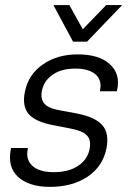

<svg xmlns="http://www.w3.org/2000/svg" viewBox="-20 -727 502 753"><path d="M49.8 -34.2Q8.8 -73.2 22.5 -141.6L23.4 -146.5H89.8L88.9 -142.6Q80.1 -101.6 107.4 -76.2Q134.8 -51.8 190.4 -51.8Q248 -51.8 284.2 -75.2Q322.3 -99.6 331.1 -140.6Q338.9 -179.7 319.3 -197.3Q301.8 -214.8 252.9 -223.6L192.4 -235.4Q121.1 -248 92.8 -279.3Q65.4 -311.5 78.1 -369.1Q91.8 -435.5 148.4 -474.6Q205.1 -513.7 284.2 -513.7Q369.1 -513.7 410.2 -475.6Q453.1 -437.5 439.5 -375L438.5 -369.1H372.1V-372.1Q380.9 -411.1 355.5 -434.6Q329.1 -458 275.4 -458Q220.7 -458 187.5 -434.6Q153.3 -412.1 144.5 -372.1Q137.7 -339.8 154.3 -320.3Q169.9 -301.8 216.8 -293.9L280.3 -282.2Q354.5 -267.6 380.9 -236.3Q409.2 -205.1 397.5 -144.5Q382.8 -73.2 322.3 -33.2Q262.7 5.9 175.8 5.9Q92.8 5.9 49.8 -34.2ZM189.5 -707H252L304.7 -612.3L396.5 -707H459L321.3 -563.5H266.6Z"/></svg>

Font: Dinish
Style: Italic
Weight: 400
Italic angle: -12°
Designer: Bert Driehuis
Foundry: Playbeing
Version: Version 3.002; git-62d0f29-release